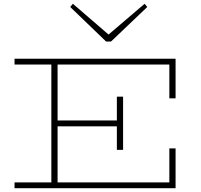

<svg xmlns="http://www.w3.org/2000/svg" viewBox="-20 -997 1065 1017"><path d="M57 0V-31H877V-211H910V0ZM252 -18V-669H285V-18ZM281 -328V-359H615V-328ZM599 -203V-485H632V-203ZM877 -476V-655H57V-686H910V-476ZM746 -977 760 -960 568 -777H542L352 -960L366 -977L555 -814Z"/></svg>

Font: BioRhyme SemiExpanded ExtraLight
Style: Regular
Weight: 250
Width: 6
Designer: Aoife Mooney
Foundry: Aoife Mooney Type
Version: Version 1.600;gftools[0.9.33]